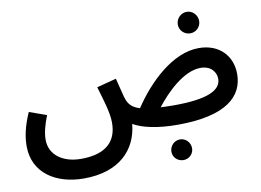

<svg xmlns="http://www.w3.org/2000/svg" viewBox="-88 -776 1555 1143"><g transform="rotate(-10 689.0 -204.5)"><path d="M1105 -510C1140 -510 1169 -538 1169 -574C1169 -610 1140 -640 1105 -640C1069 -640 1040 -610 1040 -574C1040 -538 1069 -510 1105 -510ZM331 231C547 231 655 115 670 -39C725 -7 818 13 936 13C1232 13 1337 -89 1337 -224C1337 -333 1262 -415 1138 -415C980 -415 827 -267 732 -123C689 -136 668 -157 656 -188C648 -208 641 -244 621 -321L503 -290C529 -202 553 -127 553 -67C553 39 493 113 335 113C222 113 146 54 146 -35C146 -76 157 -119 180 -179L76 -216C37 -129 28 -64 28 -17C28 145 163 231 331 231ZM1128 -297C1193 -297 1221 -253 1221 -215C1221 -146 1138 -105 935 -105C905 -105 878 -106 854 -107C915 -186 1025 -297 1128 -297ZM934 226C968 226 996 199 996 165C996 130 968 101 934 101C899 101 871 130 871 165C871 199 899 226 934 226Z"/></g></svg>

Font: Noto Sans Arabic UI SmBd
Style: Regular
Weight: 600
Designer: Monotype Design Team, Nadine Chahine and Nizar Qandah
Foundry: Monotype Imaging Inc.
Version: Version 2.010